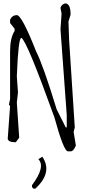

<svg xmlns="http://www.w3.org/2000/svg" viewBox="-20 -879 504 1142"><path d="M367.2 -858.9Q399.9 -858.9 399.9 -792L387.2 -751L391.1 -641.1L424.8 -121.1L418 -94.2L431.2 -13.2Q418 18.1 403.8 21H383.8Q358.9 21 303.2 -182.1Q138.2 -640.1 106.9 -653.8Q88.9 -653.8 80.1 -424.8L86.9 -330.1L80.1 -269L94.2 -60.1L74.2 -33.2H66.9Q30.8 -33.2 25.9 -53.2L40 -249L33.2 -255.9L40 -290V-573.2Q40 -653.8 66.9 -694.8V-708L40 -742.2V-762.2Q53.2 -789.1 80.1 -789.1Q109.9 -789.1 194.8 -573.2Q235.8 -494.1 316.9 -229L371.1 -121.1H377V-194.8L339.8 -704.1L346.2 -797.9L339.8 -832Q345.2 -852.1 367.2 -858.9ZM231.9 53.2Q294.9 147 189.9 243.2H184.1Q169.9 243.2 169.9 223.1Q252.9 111.8 208 67.9Z"/></svg>

Font: Loved by the King
Style: Regular
Weight: 400
Designer: Kimberly Geswein
Foundry: Kimberly Geswein
Version: Version 1.002 2006